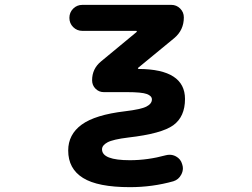

<svg xmlns="http://www.w3.org/2000/svg" viewBox="-20 -566 1040 793"><path d="M543.9 -433.6Q545.9 -434.6 544.9 -436.5Q543.9 -438.5 543 -438.5H320.3Q297.9 -438.5 282.2 -454.1Q266.6 -469.7 266.6 -492.2Q266.6 -514.6 282.2 -530.3Q297.9 -545.9 320.3 -545.9H687.5Q709 -545.9 724.1 -530.8Q739.3 -515.6 739.3 -494.1Q739.3 -441.4 699.2 -408.2L550.8 -286.1Q548.8 -285.2 549.8 -283.2Q550.8 -281.2 552.7 -281.2Q744.1 -280.3 744.1 -157.2Q744.1 -84 695.8 -48.8Q647.5 -13.7 509.8 2Q446.3 9.8 423.8 22Q401.4 34.2 401.4 50.8Q401.4 95.7 516.6 95.7Q589.8 95.7 665 75.2Q672.9 73.2 680.7 73.2Q694.3 73.2 707 80.1Q726.6 90.8 732.4 112.3Q735.4 121.1 735.4 128.9Q735.4 142.6 728.5 155.3Q717.8 175.8 696.3 182.6Q609.4 207 516.6 207Q383.8 207 322.8 168.9Q261.7 130.9 261.7 55.7Q261.7 -10.7 317.4 -51.3Q373 -91.8 496.1 -106.4Q562.5 -114.3 585 -126Q607.4 -137.7 607.4 -155.3Q607.4 -169.9 586.4 -177.7Q565.4 -185.5 503.9 -185.5H408.2Q388.7 -185.5 374.5 -199.7Q360.4 -213.9 360.4 -234.4Q360.4 -282.2 397.5 -312.5Z"/></svg>

Font: Gen Jyuu Gothic Monospace Bold
Style: Bold
Weight: 700
Designer: [Source Han Sans]
Ryoko NISHIZUKA  (kana & ideographs); Paul D. Hunt (Latin, Greek & Cyrillic); Wenlong ZHANG  (bopomofo
Version: Version 1.002.20150607